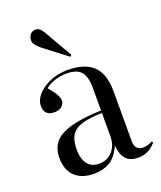

<svg xmlns="http://www.w3.org/2000/svg" viewBox="-145 -867 818 974"><g transform="rotate(-20 264.5 -380.5)"><path d="M194 14Q128 14 91.5 -21.5Q55 -57 55 -121Q55 -171 81 -203.5Q107 -236 168.5 -254Q230 -272 336 -276V-398Q336 -460 312.5 -486Q289 -512 236 -512Q202 -512 169.5 -501.5Q137 -491 120 -474Q146 -444 156.5 -424.5Q167 -405 167 -392Q167 -375 152.5 -361.5Q138 -348 112 -348Q57 -348 57 -401Q57 -433 83 -462Q109 -491 152 -509Q195 -527 244 -527Q339 -527 384 -483Q429 -439 429 -347V-77Q429 -49 441.5 -37.5Q454 -26 473 -26Q498 -26 524 -40L529 -33Q506 -6 482 4Q458 14 434 14Q389 14 367 -10.5Q345 -35 341 -84Q316 -29 280 -7.5Q244 14 194 14ZM236 -25Q280 -25 308 -56.5Q336 -88 336 -138V-262Q269 -261 228.5 -249Q188 -237 170 -209Q152 -181 152 -132Q152 -81 173.5 -53Q195 -25 236 -25ZM283 -585 159 -680Q146 -691 135 -703.5Q124 -716 124 -731Q124 -748 134 -761.5Q144 -775 164 -775Q186 -775 203 -746L291 -593Z"/></g></svg>

Font: Display Regular
Style: Regular
Weight: 400
Designer: Latin by Veronika Burian and Jose Scaglione. Greek by Irene Vlachou. Cyrillic by Vera Evstafieva.
Foundry: TypeTogether
Version: Version 3.002